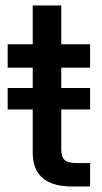

<svg xmlns="http://www.w3.org/2000/svg" viewBox="-20 -676 370 696"><path d="M306.6 -356.9V-279.3H202.1V-136.2Q202.1 -107.4 213.9 -96.2Q225.6 -85 256.3 -85H306.6V0H241.7Q98.6 0 98.6 -123V-279.3H7.8V-356.9H98.6V-430.7H7.8V-515.6H98.6V-656.2H202.1V-515.6H306.6V-430.7H202.1V-356.9Z"/></svg>

Font: Inter Display Medium
Style: Regular
Weight: 500
Designer: Rasmus Andersson
Foundry: rsms
Version: Version 4.001;git-9221beed3